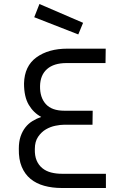

<svg xmlns="http://www.w3.org/2000/svg" viewBox="-20 -939 604 959"><path d="M509 0H288Q241 0 201 -11Q161 -22 132.5 -45.5Q104 -69 88.5 -106Q73 -143 74 -196Q74 -232 83 -258Q92 -284 107 -303Q122 -322 142.5 -334.5Q163 -347 186 -355Q148 -375 124 -415Q100 -455 100 -522Q102 -609 162 -652.5Q222 -696 317 -696H508L507 -624H312Q249 -624 215 -594Q181 -564 180 -509Q179 -452 209 -419Q239 -386 301 -386H443L442 -316H300Q282 -316 257 -311Q232 -306 209.5 -293Q187 -280 170.5 -256Q154 -232 154 -195Q153 -161 163 -137.5Q173 -114 191.5 -99Q210 -84 235 -77.5Q260 -71 290 -71H509ZM395 -825 371 -767 151 -853 177 -919Z"/></svg>

Font: Panefresco 400wt
Style: Regular
Weight: 400
Foundry: Campivisivi & Chank Co
Version: Version 1.002